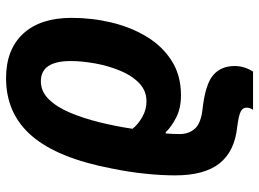

<svg xmlns="http://www.w3.org/2000/svg" viewBox="-128 -466 835 618"><g transform="rotate(-90 289.0 -157.5)"><path d="M244 240Q247 236 249 230.5Q251 225 251 219Q251 207 239 200.5Q227 194 189 189Q111 181 72 132.5Q33 84 33 -11Q33 -55 38.5 -108Q44 -161 55 -214Q88 -388 159.5 -471.5Q231 -555 346 -555Q438 -555 489 -500Q540 -445 540 -344Q540 -278 525 -215.5Q510 -153 479.5 -102.5Q449 -52 402 -22Q355 8 291 8Q249 8 219 -7.5Q189 -23 172 -41H168Q167 -32 166.5 -19Q166 -6 166 4Q166 33 183.5 53Q201 73 251 78Q327 87 356 112Q385 137 385 181Q385 198 380 213Q375 228 367 240ZM271 -103Q306 -103 330.5 -127Q355 -151 370.5 -189Q386 -227 393.5 -269Q401 -311 401 -347Q401 -443 336 -443Q303 -443 278 -417.5Q253 -392 235 -349.5Q217 -307 204 -254.5Q191 -202 183 -148Q196 -131 220 -117Q244 -103 271 -103Z"/></g></svg>

Font: Noto Sans SemiCondensed
Style: Bold Italic
Weight: 700
Width: 4
Italic angle: -12°
Designer: Monotype Design Team
Foundry: Monotype Imaging Inc.
Version: Version 2.013; ttfautohint (v1.8.4.7-5d5b)